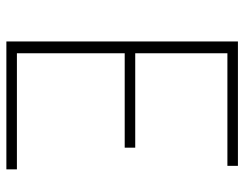

<svg xmlns="http://www.w3.org/2000/svg" viewBox="-102 -664 766 602"><g transform="rotate(90 281.0 -363.0)"><path d="M110 0H511V-33H147V-371H443V-404H147V-693H500V-726H110Z"/></g></svg>

Font: Noto Sans T Chinese Thin
Style: Regular
Weight: 100
Designer: Ryoko NISHIZUKA (kana & ideographs); Paul D. Hunt (Latin, Greek & Cyrillic); Wenlong ZHANG (bopomofo); Sandoll Communica
Foundry: Adobe Systems Incorporated
Version: Version 1.000;PS 1;hotconv 1.0.78;makeotf.lib2.5.61930